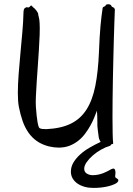

<svg xmlns="http://www.w3.org/2000/svg" viewBox="-20 -710 646 935"><path d="M539.1 -657.2Q538.1 -634.8 536.9 -598.9Q535.6 -563 534.4 -518.8Q533.2 -474.6 532 -424.8Q530.8 -375 529.8 -324.7Q528.8 -274.4 528.3 -226.6Q527.8 -178.7 527.8 -138.2Q527.8 -92.8 528.6 -60.5Q529.3 -28.3 530.8 -16.1Q531.7 -12.2 531 -10.7Q530.3 -9.3 528.8 -8.8Q527.3 -8.3 525.4 -8.1Q523.4 -7.8 522 -6.8Q519 -4.4 518.8 -2.4Q518.6 -0.5 513.2 1Q494.1 6.3 472.4 18.6Q450.7 30.8 432.4 46.6Q414.1 62.5 402.1 79.6Q390.1 96.7 390.1 111.8Q390.1 127.4 402.8 135.3Q415.5 143.1 431.2 143.1Q446.3 143.1 459.5 140.1Q472.7 137.2 483.9 132.8Q495.1 128.4 504.6 123.3Q514.2 118.2 522 113.8Q523.9 113.3 528.1 111.6Q532.2 109.9 535.9 111.8Q539.6 113.8 541.5 121.3Q543.5 128.9 541 146Q540 151.9 542.5 154.3Q544.9 156.7 547.9 158.4Q550.8 160.2 553.5 162.1Q556.2 164.1 556.2 168Q556.2 173.3 552.5 177Q548.8 180.7 544.9 183.1Q526.4 193.4 497.8 199.2Q469.2 205.1 434.1 205.1Q411.1 205.1 391.4 199.5Q371.6 193.8 356.9 183.6Q342.3 173.3 333.7 158.7Q325.2 144 325.2 126Q325.2 102.5 337.6 81.5Q350.1 60.5 370.4 42.2Q390.6 23.9 416.7 8.8Q442.9 -6.3 470.2 -19Q461.4 -31.7 460 -47.9Q459.5 -52.2 458.5 -59.6Q457.5 -66.9 456.3 -75.9Q455.1 -85 454.3 -95.7Q453.6 -106.4 454.1 -118.2Q454.1 -131.8 453.6 -145Q453.1 -158.2 452.1 -170.9Q446.3 -155.8 438.5 -136.5Q430.7 -117.2 419.4 -97.2Q408.2 -77.1 393.8 -58.1Q379.4 -39.1 360.6 -24.2Q341.8 -9.3 318.4 -0.2Q294.9 8.8 266.1 8.8Q243.2 8.8 217.8 2.9Q184.1 -5.9 159.7 -22.9Q135.3 -40 118.2 -64.7Q101.1 -89.4 90.1 -120.8Q79.1 -152.3 71.8 -189.9Q69.3 -203.6 68.1 -220Q66.9 -236.3 66.9 -256.8Q66.9 -298.3 70.8 -349.1Q74.7 -399.9 79.6 -452.1Q84.5 -504.4 88.9 -554.4Q93.3 -604.5 94.2 -644Q94.2 -656.7 96.4 -663.8Q98.6 -670.9 108.9 -674.8Q110.8 -675.3 112.8 -674.6Q114.7 -673.8 116.7 -673.6Q118.7 -673.3 121.1 -674.3Q123.5 -675.3 126 -678.2Q128.9 -682.6 131.3 -682.9Q133.8 -683.1 135.5 -681.2Q137.2 -679.2 138.9 -676.8Q140.6 -674.3 142.1 -673.8Q144 -672.9 148.2 -668.9Q152.3 -665 156.2 -659.9Q160.2 -654.8 163.1 -649.7Q166 -644.5 166 -641.1Q166 -637.2 168.9 -627Q171.9 -616.7 172.9 -598.1Q174.3 -574.2 173.1 -540.3Q171.9 -506.3 169.4 -467.5Q167 -428.7 164.1 -388.2Q161.1 -347.7 158.7 -310.1Q156.2 -272.5 154.8 -241Q153.3 -209.5 154.8 -189Q158.2 -142.1 162.8 -115.5Q167.5 -88.9 172.9 -85.9Q178.2 -83 185.8 -82Q193.4 -81.1 206.1 -81.1Q277.3 -84.5 324.7 -107.7Q372.1 -130.9 401.1 -176.3Q430.2 -221.7 444.1 -291.3Q458 -360.8 461.9 -457Q463.4 -497.1 465.3 -528.3Q467.3 -559.6 469.5 -585Q471.7 -610.4 474.4 -631.3Q477.1 -652.3 480 -671.9Q481 -674.8 484.9 -676.8Q488.8 -678.7 492.2 -680.2Q494.6 -682.6 494.9 -684.8Q495.1 -687 499 -688Q501 -688.5 504.4 -689.2Q507.8 -689.9 511.5 -689.2Q515.1 -688.5 518.3 -686.5Q521.5 -684.6 522.9 -680.2Q524.4 -676.8 528.8 -675.3Q533.2 -673.8 536.1 -670.9Q537.6 -668.5 538.8 -665.5Q540 -662.6 539.1 -657.2Z"/></svg>

Font: Oregano
Style: Regular
Weight: 400
Version: Version 1.000